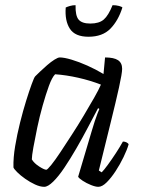

<svg xmlns="http://www.w3.org/2000/svg" viewBox="-20 -722 549 742"><path d="M151 0Q135 0 115.5 -9Q96 -18 77.5 -31Q59 -44 46.5 -56.5Q34 -69 32 -75Q31 -112 38.5 -157Q46 -202 57.5 -248Q69 -294 81 -332.5Q93 -371 102.5 -397Q112 -423 116 -427Q122 -433 134.5 -445Q147 -457 162 -470Q177 -483 190.5 -491.5Q204 -500 211 -500Q228 -500 256.5 -491.5Q285 -483 317.5 -468.5Q350 -454 380 -436L386 -500Q420 -500 436 -489.5Q452 -479 452 -456Q452 -439 440 -384.5Q428 -330 407.5 -247.5Q387 -165 362 -63L373 -56Q382 -65 397 -85.5Q412 -106 428 -130.5Q444 -155 455 -175Q463 -175 469.5 -171.5Q476 -168 477 -164Q471 -143 457.5 -115Q444 -87 427 -61Q410 -35 392.5 -17.5Q375 0 360 0Q349 0 331.5 -7Q314 -14 299.5 -23.5Q285 -33 282 -39L334 -214Q340 -235 346 -253Q352 -271 357 -284Q362 -297 364 -301L359 -304Q341 -270 319.5 -229Q298 -188 274.5 -147.5Q251 -107 228.5 -73.5Q206 -40 185.5 -20Q165 0 151 0ZM159 -66Q163 -66 178 -84.5Q193 -103 213.5 -134Q234 -165 258 -202Q282 -239 304 -276Q326 -313 344 -344.5Q362 -376 370 -395Q329 -411 282.5 -421.5Q236 -432 193 -435Q181 -423 169 -390Q157 -357 145 -314.5Q133 -272 124 -229Q115 -186 109 -152.5Q103 -119 103 -106Q112 -91 131.5 -78.5Q151 -66 159 -66ZM322 -580Q270 -580 250 -611Q230 -642 234 -693Q240 -696 250.5 -699Q261 -702 272 -702Q271 -661 284 -646Q297 -631 329 -631Q363 -631 381 -646.5Q399 -662 415 -702Q429 -702 440 -699Q451 -696 453 -693Q437 -642 406.5 -611Q376 -580 322 -580Z"/></svg>

Font: Texturina Medium 12pt ExtraLight
Style: Italic
Weight: 250
Italic angle: -11°
Version: Version 1.002